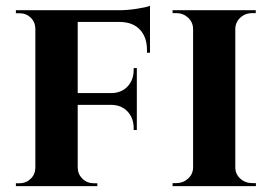

<svg xmlns="http://www.w3.org/2000/svg" viewBox="-20 -635 926 655"><path d="M491.7 -615.2V-455.1H481.4V-464.4Q481.4 -508.3 457.3 -533.9Q433.1 -559.6 389.2 -560.1H245.1V-317.4H359.9Q394.5 -317.9 415.3 -340.1Q436 -362.3 436 -396.5V-402.8H446.8V-191.4H436V-198.2Q436 -231.9 415.5 -254.2Q395 -276.4 360.8 -277.3H245.1V-63Q245.6 -40.5 261.5 -25.1Q277.3 -9.8 300.3 -9.8H312V0H34.2V-9.8H46.4Q68.8 -9.8 84.5 -24.9Q100.1 -40 100.6 -62.5V-537.6Q100.1 -560.1 84.5 -575Q68.8 -589.8 46.4 -589.8H34.2V-600.1H387.2Q414.1 -600.1 446.3 -605Q478.5 -609.9 491.7 -615.2ZM853 0H568.8V-10.3H581.1Q604.5 -10.3 621.3 -25.4Q638.2 -40.5 638.7 -63V-537.1Q638.2 -559.6 621.3 -575Q604.5 -590.3 581.1 -590.3H568.8V-600.1H852.5V-590.3H840.8Q816.9 -590.3 800.3 -575.2Q783.7 -560.1 782.7 -537.6V-63Q783.2 -40.5 800 -25.4Q816.9 -10.3 840.8 -10.3H853Z"/></svg>

Font: Cinzel Bold
Style: Regular
Weight: 700
Designer: Natanael Gama
Version: Version 1.001;PS 001.001;hotconv 1.0.56;makeotf.lib2.0.21325